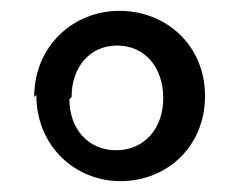

<svg xmlns="http://www.w3.org/2000/svg" viewBox="-20 -803 447 354"><path d="M47 -628C47 -533 119 -469 202 -469C287 -469 358 -532 358 -626C358 -720 286 -783 200 -783C116 -783 43 -719 43 -624ZM112 -624C112 -680 146 -719 196 -719C247 -719 281 -679 281 -622C281 -566 246 -526 194 -526C143 -526 108 -565 108 -620Z"/></svg>

Font: GenEiGothic-pro-SemiBold
Style: Regular
Weight: 500
Designer: Ryoko NISHIZUKA (kana & ideographs); Paul D. Hunt (Latin, Greek & Cyrillic); Wenlong ZHANG (bopomofo); Sandoll Communica
Foundry: Adobe Systems Incorporated; o_tamon
Version: Version 1.000.140830